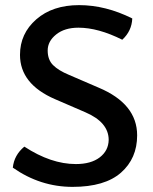

<svg xmlns="http://www.w3.org/2000/svg" viewBox="-20 -716 596 749"><path d="M30 -62Q35 -111 75 -144Q179 -76 276 -76Q335 -76 369 -102Q403 -128 404 -170Q404 -239 313 -278L195 -329Q58 -388 58 -502Q58 -585 121.5 -640.5Q185 -696 288.5 -696Q392 -696 496 -644Q494 -595 457 -561Q363 -608 286 -608Q232 -608 199 -581.5Q166 -555 166 -519Q166 -483 187 -462Q208 -441 249 -424L365 -374Q515 -311 515 -188Q515 -98 452 -42.5Q389 13 263 13Q137 13 30 -62Z"/></svg>

Font: Signika
Style: Regular
Weight: 400
Designer: Anna Giedrys
Foundry: Anna Giedrys
Version: Version 1.001